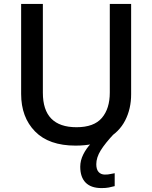

<svg xmlns="http://www.w3.org/2000/svg" viewBox="-20 -734 779 981"><path d="M472 105Q472 132 484 145Q496 158 516 158Q533 158 545 155Q557 152 566 151V217Q551 221 536 224Q521 227 499 227Q445 227 417.5 199Q390 171 390 118Q390 86 405.5 55Q421 24 445 -1Q469 -26 492 -41L565 -53Q517 -2 494.5 34.5Q472 71 472 105ZM650 -252Q650 -178 619.5 -118.5Q589 -59 526 -24.5Q463 10 366 10Q230 10 159 -62.5Q88 -135 88 -254V-714H199V-260Q199 -172 242 -128Q285 -84 371 -84Q460 -84 500.5 -131.5Q541 -179 541 -261V-714H650Z"/></svg>

Font: Noto Sans Nag Mundari Medium
Style: Regular
Weight: 500
Version: Version 1.000